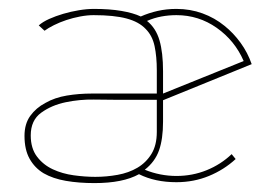

<svg xmlns="http://www.w3.org/2000/svg" viewBox="-20 -401 620 431"><path d="M292 -10Q274 0 249 5Q224 10 192 10Q157 10 128 5Q99 0 78 -12Q58 -24 46.5 -44.5Q35 -65 35 -96Q35 -123 48 -141Q61 -159 82 -170Q103 -182 130 -186.5Q157 -191 186 -191H332V-243Q332 -274 327 -297.5Q322 -321 307 -336Q292 -352 264 -359.5Q236 -367 190 -367Q176 -367 160 -364Q144 -361 129 -356Q114 -351 101 -344.5Q88 -338 80 -332Q77 -335 73.5 -338Q70 -341 67 -344Q76 -352 90.5 -358.5Q105 -365 122 -370Q139 -375 157 -378Q175 -381 191 -381Q226 -381 252.5 -376.5Q279 -372 296 -364Q314 -372 334 -376.5Q354 -381 376 -381Q407 -381 434.5 -371Q462 -361 484 -343Q504 -327 520 -305Q536 -283 545 -257Q495 -237 445.5 -216.5Q396 -196 346 -176V-128Q346 -89 337 -63.5Q328 -38 305 -20Q322 -13 340 -9.5Q358 -6 376 -6Q412 -6 444 -19Q476 -32 500 -55L509 -44Q483 -20 449 -6Q415 8 376 8Q352 8 331 3.5Q310 -1 292 -10ZM49 -97Q49 -68 63 -49.5Q77 -31 98.5 -21Q120 -11 145.5 -7.5Q171 -4 194 -4Q219 -4 244 -8.5Q269 -13 288.5 -24.5Q308 -36 320 -55.5Q332 -75 332 -105V-177H238Q222 -177 190.5 -177.5Q159 -178 127.5 -171.5Q96 -165 72.5 -148Q49 -131 49 -97ZM346 -241V-191Q391 -209 436.5 -227.5Q482 -246 527 -264Q507 -310 466.5 -338.5Q426 -367 376 -367Q359 -367 342.5 -364Q326 -361 310 -354Q330 -338 338 -310.5Q346 -283 346 -241Z"/></svg>

Font: Josefin Slab Thin
Style: Regular
Weight: 100
Designer: Santiago Orozco
Foundry: Typemade
Version: Version 2.000